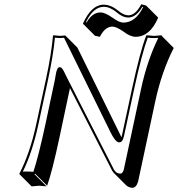

<svg xmlns="http://www.w3.org/2000/svg" viewBox="-20 -813 833 899"><path d="M195.8 -444.8Q221.2 -563.5 228 -645L230.5 -647.9Q231.9 -647.9 261.2 -645Q261.2 -645 285.6 -647L342.3 -590.3L548.8 -170.4Q549.8 -174.3 550.8 -178.2L597.7 -395Q635.7 -571.3 664.1 -645L666.5 -647.9Q668.5 -647.9 701.2 -645Q701.2 -645 736.8 -647.9L737.3 -645L793.5 -588.4Q736.8 -477.1 707 -338.4L627 35.6Q619.1 65.4 599.6 66.4Q582.5 65.4 570.3 54.2L513.7 -2.4Q508.3 -8.3 504.9 -14.2L307.6 -400.4Q305.7 -390.1 303.7 -382.3L259.3 -173.3Q224.6 -10.7 200.7 56.6L144 0L141.6 2.9L197.8 59.6Q195.8 59.6 163.6 56.6Q163.6 56.6 127.9 59.6L71.3 2.9L70.8 0Q120.1 -95.2 149.4 -230ZM580.6 -741.2Q609.4 -741.2 632.8 -778.3Q637.2 -785.6 641.6 -793L664.1 -787.1L720.7 -730.5Q682.6 -641.1 614.7 -640.6Q588.9 -641.1 556.2 -666.5Q524.4 -688 506.8 -688.5Q473.6 -688.5 450.2 -645.5Q448.7 -642.6 447.8 -640.6L424.8 -645.5L368.2 -702.1Q406.2 -787.1 460.4 -791Q464.4 -791 466.8 -791Q499.5 -790.5 533.2 -763.2Q558.6 -741.7 580.6 -741.2ZM580.6 -731Q553.2 -731.4 526.4 -755.4Q494.6 -780.8 466.8 -781.2Q419.9 -781.2 386.7 -717.8Q384.3 -712.9 382.3 -709L385.7 -708.5Q412.6 -754.4 450.2 -754.9Q471.2 -754.9 504.9 -731.4L505.4 -731H505.9Q537.1 -707.5 558.1 -707Q616.2 -708.5 650.4 -780.3L646.5 -781.2Q617.7 -731.9 582.5 -731Q581.1 -731 580.6 -731ZM205.6 -442.9 159.2 -228Q131.3 -99.6 86.9 -9.3Q97.7 -10.3 106.9 -9.8Q124 -9.8 136.2 -8.3Q159.2 -76.7 192.9 -231.9L237.3 -440.9Q238.3 -446.3 240.2 -458.5Q246.1 -498.5 258.8 -498.5Q261.7 -498.5 263.2 -498Q272 -495.6 283.7 -469.7Q286.6 -463.4 288.6 -459.5L513.7 -18.6Q524.4 -0.5 543 0Q555.2 0 560.1 -21Q560.5 -22.5 560.5 -22.9L640.6 -397Q668.9 -528.8 721.2 -635.7Q710.4 -634.8 701.2 -634.8Q684.1 -634.8 671.9 -636.7Q644 -562 607.4 -393.1L560.5 -175.8Q553.7 -145 537.6 -146.5Q535.6 -146.5 534.2 -147Q518.6 -150.9 496.6 -195.3Q495.6 -197.3 495.1 -198.7L279.8 -636.2Q264.6 -634.8 261.2 -634.8Q251 -634.8 237.3 -636.7Q229.5 -555.7 205.6 -442.9Z"/></svg>

Font: Linux Biolinum Shadow O
Style: Italic
Weight: 400
Italic angle: -12°
Designer: Philipp H. Poll
Foundry: Philipp H. Poll
Version: Version 0.6.2